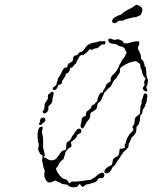

<svg xmlns="http://www.w3.org/2000/svg" viewBox="-20 -775 638 802"><path d="M155 -246Q161 -246 156 -229Q154 -221 155 -219Q161 -209 160 -169Q160 -154 162 -149.5Q164 -145 165 -138.5Q166 -132 167 -127.5Q168 -123 165 -122Q161 -121 161.5 -119Q162 -117 166 -117Q170 -117 175.5 -112.5Q181 -108 189 -106Q197 -104 205.5 -107Q214 -110 220 -119Q234 -139 237.5 -142.5Q241 -146 246 -147Q252 -147 254 -149.5Q256 -152 257 -164Q257 -175 258.5 -178.5Q260 -182 267 -185Q275 -189 281 -205Q282 -207 287.5 -214Q293 -221 298 -229Q305 -240 314 -237Q319 -236 320 -229Q320 -224 318.5 -221.5Q317 -219 308 -215Q302 -212 301 -207Q299 -197 283 -187Q275 -182 276 -179Q283 -163 272 -158Q268 -157 262 -150.5Q256 -144 254 -140Q251 -131 247 -115Q246 -110 241.5 -107.5Q237 -105 230.5 -97Q224 -89 224 -85.5Q224 -82 219 -77.5Q214 -73 214 -70Q214 -66 220.5 -55Q227 -44 234 -37Q244 -27 250 -27Q258 -27 265 -16Q269 -9 270 -9Q271 -9 275.5 -13.5Q280 -18 284 -17Q285 -16 292.5 -16.5Q300 -17 308 -17.5Q316 -18 324 -19.5Q332 -21 336 -21Q346 -24 352 -23Q358 -22 362.5 -26Q367 -30 372 -32Q377 -34 381.5 -39Q386 -44 395 -49.5Q404 -55 410 -53Q416 -51 416 -44.5Q416 -38 412 -34Q408 -30 401 -31Q394 -32 390 -28Q386 -24 386 -22Q386 -19 381 -16Q376 -13 371 -12Q366 -11 358 -8Q350 -5 344.5 -5Q339 -5 333.5 0.5Q328 6 323 4Q318 2 316.5 -2Q315 -6 315 -6Q309 -6 306 1Q304 6 293 7Q273 9 264 -1Q261 -5 251.5 -5Q242 -5 235 -9.5Q228 -14 226 -14Q224 -14 217 -18L211 -21L204 -18Q186 -9 179 -15Q168 -24 166 -37Q164 -48 166 -54.5Q168 -61 164 -70Q160 -79 160 -84Q160 -89 157.5 -96Q155 -103 156 -108.5Q157 -114 157.5 -120.5Q158 -127 153.5 -128Q149 -129 144 -139Q140 -147 139.5 -150.5Q139 -154 142 -168Q143 -174 140.5 -178.5Q138 -183 137 -202Q136 -221 139.5 -231.5Q143 -242 147 -244Q151 -246 155 -246ZM154 -282Q161 -286 166 -282Q169 -280 169.5 -275Q170 -270 167 -267Q163 -264 160 -261Q156 -258 154 -255.5Q152 -253 148 -253Q144 -253 143 -255Q142 -257 144.5 -261Q147 -265 147.5 -272Q148 -279 154 -282ZM582 -383Q587 -388 594 -381Q597 -377 595.5 -372Q594 -367 593.5 -358Q593 -349 589.5 -343Q586 -337 586 -333.5Q586 -330 580.5 -323Q575 -316 574.5 -307.5Q574 -299 570.5 -297Q567 -295 566.5 -294.5Q566 -294 565 -282Q565 -271 561.5 -261.5Q558 -252 554 -249Q550 -248 550 -241Q551 -223 541 -211Q534 -204 531 -201.5Q528 -199 525.5 -190.5Q523 -182 520 -178.5Q517 -175 517 -167Q517 -162 515.5 -159.5Q514 -157 506 -149Q494 -139 494 -137Q494 -135 490 -131Q486 -127 482.5 -120Q479 -113 475.5 -109.5Q472 -106 467 -97Q458 -80 453 -80Q452 -80 449 -74Q442 -58 433 -53Q428 -50 422 -51.5Q416 -53 416 -58Q416 -71 442 -84Q447 -86 448 -88Q449 -90 450 -97Q450 -107 455.5 -113Q461 -119 466.5 -120.5Q472 -122 474 -125Q479 -136 479 -145Q478 -156 488 -154Q492 -154 497 -156Q502 -158 502 -160.5Q502 -163 500.5 -167Q499 -171 502.5 -173.5Q506 -176 506 -181Q506 -189 514 -203Q522 -217 530 -224Q541 -233 535 -240Q531 -246 537 -252Q542 -256 542 -266Q542 -276 544 -281Q549 -289 565 -300Q565 -301 565.5 -316.5Q566 -332 569.5 -337.5Q573 -343 571.5 -348Q570 -353 573 -358.5Q576 -364 578 -372.5Q580 -381 582 -383ZM199 -357Q199 -343 186 -335Q181 -331 182 -322.5Q183 -314 178 -309Q167 -297 161 -303Q155 -309 162 -315Q166 -319 166 -329.5Q166 -340 168 -344Q177 -356 179 -360Q181 -364 180 -370Q179 -379 184.5 -382.5Q190 -386 192.5 -389Q195 -392 199.5 -391.5Q204 -391 204 -386Q204 -381 202 -374Q200 -367 199 -357ZM410 -603Q417 -605 419.5 -601.5Q422 -598 419 -591Q417 -588 411 -589.5Q405 -591 396.5 -582Q388 -573 381 -573Q374 -573 369.5 -569.5Q365 -566 359 -568Q353 -570 352.5 -568Q352 -566 346 -559.5Q340 -553 338.5 -553Q337 -553 333.5 -549Q330 -545 324 -545Q318 -545 315.5 -543Q313 -541 308 -532.5Q303 -524 298 -512Q296 -507 293 -506Q290 -505 287.5 -500Q285 -495 279 -493Q275 -492 273.5 -491Q272 -490 272 -485Q269 -472 260 -469Q254 -467 254 -462Q254 -456 245 -445Q240 -440 239 -433Q238 -427 236.5 -425Q235 -423 228 -421Q222 -420 221 -413.5Q220 -407 215 -403Q205 -394 201 -402Q199 -407 203 -410Q216 -419 216 -423Q216 -427 218.5 -433Q221 -439 221 -443Q221 -447 227.5 -455.5Q234 -464 235.5 -469Q237 -474 242 -482.5Q247 -491 252.5 -492.5Q258 -494 260 -494Q262 -494 262 -499Q262 -509 276 -515Q285 -518 285 -529Q285 -536 288.5 -540Q292 -544 298 -544Q303 -544 306 -549Q311 -558 318 -558Q325 -558 339 -579Q349 -593 372 -597Q382 -598 390 -601Q398 -604 401.5 -603Q405 -602 410 -603ZM433 -611Q438 -617 450 -611Q458 -607 463 -609Q468 -611 472 -611Q475 -611 480.5 -609Q486 -607 490 -604.5Q494 -602 494 -601Q494 -595 503 -594Q512 -593 521 -596Q527 -599 541.5 -601.5Q556 -604 559 -602Q562 -601 562 -594.5Q562 -588 559 -584Q553 -574 559 -565Q561 -562 565.5 -551.5Q570 -541 569 -535.5Q568 -530 572 -527Q576 -524 579.5 -517Q583 -510 583 -505Q582 -502 586 -497.5Q590 -493 590 -487Q591 -454 595 -448Q599 -443 598 -436.5Q597 -430 596 -423.5Q595 -417 592.5 -415Q590 -413 592 -407Q597 -398 594.5 -394.5Q592 -391 585 -395Q570 -404 582 -416Q585 -418 583 -425.5Q581 -433 584 -438Q591 -449 584 -452Q581 -454 577 -463Q573 -472 573 -477Q573 -482 569.5 -487Q566 -492 566 -500Q566 -508 561 -511Q556 -514 553 -516Q547 -522 534 -517Q529 -515 526 -515Q522 -515 507 -507Q492 -499 486 -494Q480 -488 481 -480.5Q482 -473 477 -466.5Q472 -460 469 -453.5Q466 -447 461 -444Q456 -441 451 -430Q443 -412 437 -409Q431 -405 424.5 -397Q418 -389 416.5 -389Q415 -389 413 -382Q411 -375 409 -372.5Q407 -370 404 -361Q401 -352 395 -349Q386 -344 386 -331Q386 -318 367 -309Q356 -304 357 -294Q359 -284 345 -268Q338 -261 338 -258Q338 -255 332 -246.5Q326 -238 324 -238Q322 -238 319 -242Q314 -247 319 -261Q321 -268 321 -274Q322 -286 333 -289Q337 -290 338 -291.5Q339 -293 339 -299Q340 -307 343 -310Q361 -322 361 -327Q362 -335 371 -338Q376 -340 377 -343Q378 -346 382.5 -349Q387 -352 387 -357Q387 -365 393.5 -377Q400 -389 405 -389Q411 -389 411 -396Q411 -399 415.5 -403.5Q420 -408 421 -414Q423 -425 439 -433Q444 -435 442 -442Q441 -454 455 -466Q462 -472 465.5 -478Q469 -484 473 -490Q477 -496 477 -499Q477 -502 480.5 -506.5Q484 -511 487 -518Q490 -525 497 -533Q504 -541 504 -544.5Q504 -548 507 -551Q511 -557 506 -561Q504 -563 503 -568Q500 -578 485 -581Q477 -582 470.5 -587Q464 -592 455 -592Q438 -592 433 -603Q430 -608 433 -611ZM551 -755Q553 -755 558 -752.5Q563 -750 567.5 -747Q572 -744 573 -742Q577 -735 572 -722Q570 -716 568 -713.5Q566 -711 558 -708Q547 -702 544 -703Q541 -704 531 -701Q521 -698 511.5 -696Q502 -694 496.5 -690.5Q491 -687 484 -688.5Q477 -690 470 -684Q458 -673 450 -682Q447 -685 449 -691Q452 -699 462 -704Q466 -706 470.5 -708.5Q475 -711 481 -712.5Q487 -714 494.5 -721.5Q502 -729 517.5 -736Q533 -743 540 -749Q547 -755 551 -755Z"/></svg>

Font: TT2020 Style D
Style: Italic
Weight: 400
Italic angle: -15°
Version: Version 0.2.000